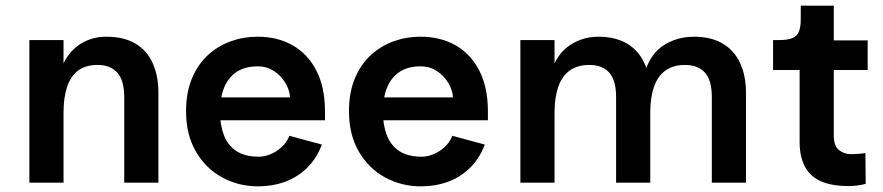

<svg xmlns="http://www.w3.org/2000/svg" viewBox="-20 -647 3126 680"><path d="M84 0V-505H205V-422Q212 -438 225 -455Q238 -472 257 -486Q276 -500 301 -508.5Q326 -517 357 -517Q418 -517 459 -493Q500 -469 520.5 -424Q541 -379 541 -319V0H420V-303Q420 -362 395.5 -389.5Q371 -417 326 -417Q283 -417 256.5 -397Q230 -377 217.5 -339Q205 -301 205 -249V0Z M894 13Q826 13 768 -18Q710 -49 674.5 -109Q639 -169 639 -253Q639 -319 659.5 -368.5Q680 -418 715.5 -451Q751 -484 796.5 -500.5Q842 -517 892 -517Q963 -517 1016.5 -486.5Q1070 -456 1100.5 -397Q1131 -338 1131 -252V-221H736L735 -302H1007Q1007 -316 1000 -334.5Q993 -353 978.5 -370.5Q964 -388 942.5 -400Q921 -412 893 -412Q847 -412 817.5 -392Q788 -372 773.5 -336Q759 -300 759 -252Q759 -206 772.5 -169.5Q786 -133 816.5 -112.5Q847 -92 897 -92Q917 -92 938.5 -101Q960 -110 978 -126.5Q996 -143 1005 -166L1120 -135Q1101 -85 1067 -52Q1033 -19 989 -3Q945 13 894 13Z M1471 13Q1403 13 1345 -18Q1287 -49 1251.5 -109Q1216 -169 1216 -253Q1216 -319 1236.5 -368.5Q1257 -418 1292.5 -451Q1328 -484 1373.5 -500.5Q1419 -517 1469 -517Q1540 -517 1593.5 -486.5Q1647 -456 1677.5 -397Q1708 -338 1708 -252V-221H1313L1312 -302H1584Q1584 -316 1577 -334.5Q1570 -353 1555.5 -370.5Q1541 -388 1519.5 -400Q1498 -412 1470 -412Q1424 -412 1394.5 -392Q1365 -372 1350.5 -336Q1336 -300 1336 -252Q1336 -206 1349.5 -169.5Q1363 -133 1393.5 -112.5Q1424 -92 1474 -92Q1494 -92 1515.5 -101Q1537 -110 1555 -126.5Q1573 -143 1582 -166L1697 -135Q1678 -85 1644 -52Q1610 -19 1566 -3Q1522 13 1471 13Z M1823 0V-505H1944V-422Q1951 -438 1964 -455Q1977 -472 1997 -486Q2017 -500 2043 -508.5Q2069 -517 2099 -517Q2159 -517 2200 -493Q2241 -469 2262 -424Q2283 -379 2283 -319V0H2162V-303Q2162 -363 2137.5 -390Q2113 -417 2067 -417Q2025 -417 1997.5 -397Q1970 -377 1957 -339Q1944 -301 1944 -249V0ZM2501 0V-303Q2501 -363 2476.5 -390Q2452 -417 2406 -417Q2364 -417 2336.5 -397Q2309 -377 2296 -339Q2283 -301 2283 -249L2269 -406Q2278 -431 2293.5 -452Q2309 -473 2332 -487.5Q2355 -502 2381.5 -509.5Q2408 -517 2438 -517Q2498 -517 2539 -493Q2580 -469 2601 -424Q2622 -379 2622 -319V0Z M2986 12Q2894 12 2853 -27.5Q2812 -67 2812 -143V-399H2718V-505H2738Q2768 -505 2785 -511.5Q2802 -518 2809 -534Q2816 -550 2816 -578V-627H2933V-504H3053V-399H2933V-167Q2933 -130 2951.5 -115.5Q2970 -101 2995 -101Q3005 -101 3019 -102Q3033 -103 3045 -105L3046 4Q3033 8 3015.5 10Q2998 12 2986 12Z"/></svg>

Font: Inclusive Sans SemiBold
Style: Regular
Weight: 600
Designer: Olivia King
Foundry: Olivia King
Version: Version 2.004